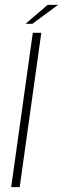

<svg xmlns="http://www.w3.org/2000/svg" viewBox="-20 -770 259 790"><path d="M26 0 115 -635H150L61 0ZM85 -672 176 -750H219L113 -672Z"/></svg>

Font: Alumni Sans ExtraLight
Style: Italic
Weight: 250
Italic angle: -8°
Version: Version 1.016